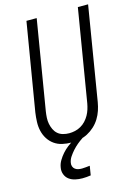

<svg xmlns="http://www.w3.org/2000/svg" viewBox="-140 -808 780 1104"><g transform="rotate(-15 250.0 -256.0)"><path d="M202 8Q174 8 147.5 2Q121 -4 100 -19Q79 -34 65 -56Q51 -78 45 -104Q39 -130 40 -157.5Q41 -185 45 -213L132 -735H193L105 -204Q102 -185 101 -166Q100 -147 103.5 -129.5Q107 -112 114.5 -96Q122 -80 135 -68.5Q148 -57 166 -52Q184 -47 203 -47Q220 -47 238 -51Q256 -55 272.5 -64.5Q289 -74 302 -88Q315 -102 324 -118Q333 -134 338.5 -151.5Q344 -169 347 -186L438 -735H499L407 -177Q403 -153 395 -129Q387 -105 373.5 -83Q360 -61 340.5 -43Q321 -25 298 -13Q275 -1 250.5 3.5Q226 8 202 8ZM209 223Q188 223 167.5 218.5Q147 214 131 202.5Q115 191 107.5 171.5Q100 152 104 131Q107 110 118.5 90.5Q130 71 145 54Q160 37 178 23Q196 9 216 -2L226 -8H269L268 0Q251 11 235.5 24Q220 37 206.5 52Q193 67 181.5 84Q170 101 167 120Q165 131 168.5 141Q172 151 180.5 157.5Q189 164 199.5 166Q210 168 221 168Q233 168 244.5 166.5Q256 165 268 164L259 219Q246 221 233.5 222Q221 223 209 223Z"/></g></svg>

Font: Iosevka SS04 Light Oblique
Style: Regular
Weight: 300
Italic angle: -9°
Monospace: yes
Designer: Belleve Invis
Foundry: Belleve Invis
Version: Version 19.0.0; ttfautohint (v1.8.4)